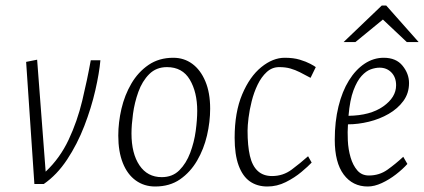

<svg xmlns="http://www.w3.org/2000/svg" viewBox="-20 -669 1542 698"><path d="M105 0 75 -444 115 -452 146 -45Q198 -94 229.5 -161Q261 -228 279 -303Q297 -378 310 -450H345Q341 -404 326.5 -340.5Q312 -277 286.5 -211Q261 -145 224 -89Q187 -33 139 0Z M544 9Q504 9 473.5 -13Q443 -35 426.5 -76.5Q410 -118 410 -176Q410 -224 421.5 -273.5Q433 -323 457.5 -365Q482 -407 520 -433Q558 -459 610 -459Q649 -459 679 -437Q709 -415 726.5 -373.5Q744 -332 744 -274Q744 -226 732.5 -176.5Q721 -127 696.5 -85Q672 -43 634.5 -17Q597 9 544 9ZM568 -25Q607 -25 632 -50Q657 -75 671.5 -113.5Q686 -152 691.5 -193Q697 -234 697 -266Q697 -334 670 -379.5Q643 -425 587 -425Q548 -425 522.5 -399.5Q497 -374 483 -335Q469 -296 463.5 -255Q458 -214 458 -184Q458 -111 487 -68Q516 -25 568 -25Z M952 9Q915 9 888.5 -9.5Q862 -28 847.5 -67.5Q833 -107 833 -168Q833 -261 860.5 -326Q888 -391 930 -425Q972 -459 1015 -459Q1047 -459 1070 -452Q1093 -445 1108 -437Q1123 -429 1128 -425L1109 -386Q1087 -398 1070 -406.5Q1053 -415 1035.5 -420Q1018 -425 995 -425Q969 -425 949.5 -407Q930 -389 916.5 -361Q903 -333 895 -301Q887 -269 883.5 -240.5Q880 -212 880 -194Q880 -139 888.5 -102.5Q897 -66 917 -47.5Q937 -29 969 -29Q1009 -29 1040.5 -52.5Q1072 -76 1100 -101L1113 -78Q1101 -65 1076 -44Q1051 -23 1019 -7Q987 9 952 9Z M1317 9Q1262 9 1229.5 -34.5Q1197 -78 1197 -161Q1197 -227 1210.5 -282Q1224 -337 1248.5 -376.5Q1273 -416 1305.5 -437.5Q1338 -459 1375 -459Q1420 -459 1443.5 -430Q1467 -401 1467 -367Q1467 -330 1446.5 -302Q1426 -274 1393 -255Q1360 -236 1321 -226.5Q1282 -217 1245 -217Q1243 -190 1244.5 -158Q1246 -126 1254.5 -97Q1263 -68 1279 -49.5Q1295 -31 1321 -31Q1359 -31 1388.5 -52Q1418 -73 1446 -99L1461 -73Q1444 -54 1419.5 -35Q1395 -16 1368 -3.5Q1341 9 1317 9ZM1247 -248Q1326 -249 1373 -282Q1420 -315 1420 -359Q1420 -388 1403 -405.5Q1386 -423 1360 -423Q1345 -423 1328 -417Q1311 -411 1294.5 -393Q1278 -375 1265 -340.5Q1252 -306 1247 -248ZM1229 -516 1368 -649H1384L1502 -516H1459L1372 -598L1272 -516Z"/></svg>

Font: Ancizar Sans Thin
Style: Italic
Weight: 100
Italic angle: -4°
Designer: Cesar Puertas, Viviana Monsalve, Julian Moncada, Julian Prieto, Jose Castro, Mariel Hernandez, Felipe Aragon, Sara Alarc
Version: Version 8.100